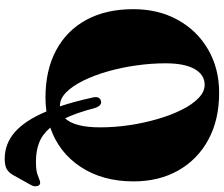

<svg xmlns="http://www.w3.org/2000/svg" viewBox="-86 -664 929 796"><g transform="rotate(90 378.0 -265.5)"><path d="M364.5 -710Q476 -710 558.2 -665.5Q640.5 -621 686 -541Q731.5 -461 731.5 -355Q731.5 -227 671.5 -136Q611.5 -45 508.5 -10Q536.5 23 571 36.2Q605.5 49.5 649 49.5Q684 49.5 700.8 43.8Q717.5 38 730 33Q748.5 28.5 751 46Q752.5 51 751.5 56.8Q750.5 62.5 745.5 72L707 141Q696.5 161 681.5 170Q666.5 179 638 179Q575.5 179 527.2 137Q479 95 441.5 6Q413.5 10 384.5 10Q270.5 10 188.2 -34Q106 -78 61.8 -159.5Q17.5 -241 17.5 -354Q17.5 -458 61.8 -538.2Q106 -618.5 184.5 -664.2Q263 -710 364.5 -710ZM384.5 -182.5Q376 -213.5 397.5 -220Q417.5 -226 428 -192.5Q447 -119.5 470 -71.5Q507.5 -110.5 507.5 -217.5Q507.5 -276 498.5 -337Q489.5 -398 473.2 -454Q457 -510 435 -554.2Q413 -598.5 386.5 -624.2Q360 -650 331 -650Q289.5 -650 265.8 -608.5Q242 -567 242 -487.5Q242 -428 250.8 -366Q259.5 -304 275.8 -247.5Q292 -191 314 -146.5Q336 -102 362.2 -76Q388.5 -50 418 -50Q418 -50 418.2 -50Q418.5 -50 420.5 -50Q401 -108 384.5 -182.5Z"/></g></svg>

Font: Fraunces 144pt S050 Black
Style: Regular
Weight: 900
Version: Version 1.000; ttfautohint (v1.8.3)